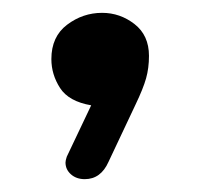

<svg xmlns="http://www.w3.org/2000/svg" viewBox="-20 -176 312 299"><path d="M60 -84Q60 -119 84.5 -137.5Q109 -156 139 -156Q167 -156 189.5 -138.5Q212 -121 212 -89Q212 -70 207.5 -54Q203 -38 191 -13L149 76Q137 103 112 103Q99 103 90.5 95.5Q82 88 82 77Q82 74 84 68L122 -12Q87 -18 73.5 -39Q60 -60 60 -84Z"/></svg>

Font: Marmelad for Arash.Academy
Style: Regular
Weight: 400
Designer: Manvel Shmavonyan
Foundry: Cyreal
Version: Version 1.110;Glyphs 3.2 (3202)